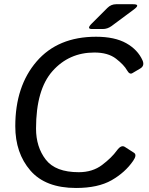

<svg xmlns="http://www.w3.org/2000/svg" viewBox="-20 -892 720 926"><path d="M423.8 -752Q396 -752 421.9 -777.8L497.6 -853.5Q515.6 -871.6 539.6 -871.6H622.1Q659.7 -871.6 625.5 -846.2L517.6 -766.1Q498 -752 475.6 -752ZM53.7 -283.2Q53.7 -476.1 156.5 -595.5Q259.3 -714.8 443.4 -714.8Q533.2 -714.8 588.9 -683.6Q644.5 -652.3 667.5 -600.6Q678.7 -574.7 656.2 -561.5L618.2 -539.1Q605 -531.2 592.8 -552.7Q578.1 -579.1 539.6 -608.9Q501 -638.7 435.1 -638.7Q313 -638.7 233.4 -549.3Q153.8 -460 153.8 -272Q153.8 -183.1 200.7 -122.3Q247.6 -61.5 359.9 -61.5Q426.3 -61.5 472.4 -96.4Q518.6 -131.3 543.9 -166.5Q564.5 -194.8 582 -183.6L626 -155.3Q642.1 -145 622.1 -116.2Q583.5 -60.1 518.1 -22.7Q452.6 14.6 346.7 14.6Q199.2 14.6 126.5 -69.6Q53.7 -153.8 53.7 -283.2Z"/></svg>

Font: Istok
Style: Italic
Weight: 500
Italic angle: -13°
Designer: Andrey V. Panov
Foundry: Andrey V. Panov
Version: Version 1.0.3